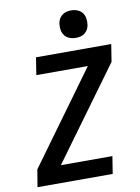

<svg xmlns="http://www.w3.org/2000/svg" viewBox="-102 -1033 805 1101"><g transform="rotate(-10 300.0 -482.5)"><path d="M25 0 42 -101 430 -634H130L146 -735H584L568 -634L179 -101H479L463 0ZM391 -805Q371 -805 353.5 -812Q336 -819 325.5 -833Q315 -847 312 -866Q309 -885 312 -904Q314 -918 321 -930Q328 -942 339.5 -950.5Q351 -959 364 -962Q377 -965 391 -965Q410 -965 427.5 -958Q445 -951 455.5 -937Q466 -923 469 -904Q472 -885 469 -866Q467 -852 460 -840Q453 -828 442 -819.5Q431 -811 417.5 -808Q404 -805 391 -805Z"/></g></svg>

Font: Zed Sans Extended
Style: Bold Italic
Weight: 700
Width: 7
Italic angle: -9°
Designer: Belleve Invis
Foundry: Belleve Invis
Version: Version 1.0.0; ttfautohint (v1.8.4)